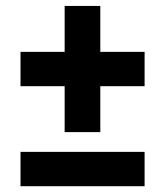

<svg xmlns="http://www.w3.org/2000/svg" viewBox="-20 -627 555 646"><path d="M197.5 -182.5V-337H49V-452.5H197.5V-607H317.5V-452.5H466.5V-337H317.5V-182.5ZM49 -0.5V-116H466.5V-0.5Z"/></svg>

Font: Encode Sans Condensed
Style: Bold
Weight: 700
Width: 3
Designer: Multiple Designers
Foundry: Impallari Type
Version: Version 2.000